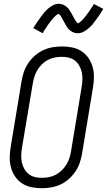

<svg xmlns="http://www.w3.org/2000/svg" viewBox="-20 -989 567 1017"><path d="M201 8Q173 8 146 2.5Q119 -3 97 -17.5Q75 -32 60 -54Q45 -76 38 -102Q31 -128 31.5 -156Q32 -184 37 -213L94 -558Q98 -582 106 -606.5Q114 -631 129 -653.5Q144 -676 164.5 -694Q185 -712 208.5 -723Q232 -734 257.5 -738.5Q283 -743 308 -743Q336 -743 363 -737.5Q390 -732 412 -717.5Q434 -703 449 -681Q464 -659 471 -633Q478 -607 477.5 -579Q477 -551 472 -522L415 -177Q411 -153 403 -128.5Q395 -104 380 -81.5Q365 -59 345 -41Q325 -23 301 -12Q277 -1 251.5 3.5Q226 8 201 8ZM201 -47Q219 -47 238 -50.5Q257 -54 274.5 -63Q292 -72 306 -85.5Q320 -99 330.5 -115.5Q341 -132 347 -150Q353 -168 356 -186L413 -531Q416 -551 416.5 -570Q417 -589 413 -607Q409 -625 400 -641Q391 -657 377 -668Q363 -679 345 -683.5Q327 -688 308 -688Q290 -688 271 -684.5Q252 -681 234.5 -672Q217 -663 203 -649.5Q189 -636 179 -619.5Q169 -603 163 -585Q157 -567 154 -549L96 -204Q93 -184 92.5 -165Q92 -146 96 -128Q100 -110 109 -94Q118 -78 132 -67Q146 -56 164 -51.5Q182 -47 201 -47ZM392 -813Q387 -813 382 -813.5Q377 -814 372.5 -816Q368 -818 363.5 -820Q359 -822 355 -825Q351 -828 347.5 -831Q344 -834 341 -837.5Q338 -841 335.5 -845Q333 -849 330.5 -853.5Q328 -858 325.5 -862Q323 -866 321 -870Q319 -874 316.5 -878Q314 -882 311.5 -887Q309 -892 306.5 -896.5Q304 -901 301.5 -904.5Q299 -908 295.5 -911.5Q292 -915 292 -917Q292 -916 287 -914Q282 -912 279 -909.5Q276 -907 272 -903Q268 -899 266 -897Q264 -895 262 -893Q260 -891 258 -888.5Q256 -886 253.5 -883Q251 -880 249 -877Q247 -874 244.5 -871Q242 -868 239.5 -864.5Q237 -861 234 -857Q231 -853 228.5 -849Q226 -845 223.5 -841Q221 -837 217.5 -832.5Q214 -828 211.5 -823Q209 -818 206 -813L156 -840Q167 -858 177.5 -873Q188 -888 197 -900.5Q206 -913 214.5 -923Q223 -933 235.5 -944Q248 -955 262.5 -962Q277 -969 292 -969Q297 -969 301.5 -968Q306 -967 311 -965.5Q316 -964 320 -961.5Q324 -959 328 -956.5Q332 -954 335.5 -950.5Q339 -947 342 -944Q345 -941 347.5 -936.5Q350 -932 352.5 -928Q355 -924 357.5 -920Q360 -916 362 -912Q364 -908 366.5 -903.5Q369 -899 371.5 -894.5Q374 -890 376.5 -885.5Q379 -881 381.5 -877.5Q384 -874 387.5 -870Q391 -866 391 -864Q391 -865 396 -867Q401 -869 404 -871.5Q407 -874 411 -878Q415 -882 417 -884Q419 -886 421.5 -888.5Q424 -891 425.5 -893.5Q427 -896 429.5 -898.5Q432 -901 434 -904Q436 -907 438.5 -910.5Q441 -914 444 -917.5Q447 -921 449.5 -924.5Q452 -928 454.5 -932Q457 -936 460 -940.5Q463 -945 466 -949.5Q469 -954 472 -958.5Q475 -963 477 -968L527 -942Q516 -923 505.5 -908Q495 -893 486 -880.5Q477 -868 469 -858.5Q461 -849 448 -838Q435 -827 421 -820Q407 -813 392 -813Z"/></svg>

Font: Iosevka Term Curly Light
Style: Italic
Weight: 300
Italic angle: -9°
Designer: Belleve Invis
Foundry: Belleve Invis
Version: Version 32.3.0